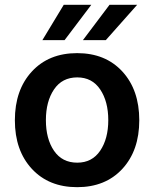

<svg xmlns="http://www.w3.org/2000/svg" viewBox="-20 -776 648 807"><path d="M328.6 -607.4 440.4 -755.9H556.6L424.8 -607.4ZM158.2 -607.4 248 -755.9H363.8L251.5 -607.4ZM42.5 -270.5Q42.5 -397.9 113.8 -475.3Q185.1 -552.7 304.2 -552.7Q423.3 -552.7 494.4 -475.3Q565.4 -397.9 565.4 -270.5Q565.4 -143.6 494.4 -66.4Q423.3 10.7 304.2 10.7Q185.1 10.7 113.8 -66.4Q42.5 -143.6 42.5 -270.5ZM304.7 -92.3Q367.2 -92.3 401.1 -142.6Q435.1 -192.9 435.1 -271Q435.1 -349.6 401.1 -400.1Q367.2 -450.7 304.7 -450.7Q241.2 -450.7 207 -400.1Q172.9 -349.6 172.9 -271Q172.9 -192.4 207 -142.3Q241.2 -92.3 304.7 -92.3Z"/></svg>

Font: Interop SemBd
Style: Regular
Weight: 600
Designer: Rasmus Andersson, Google, Jang Haemin
Foundry: jhaemin
Version: Version 1.007